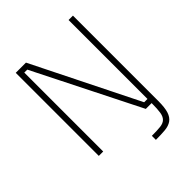

<svg xmlns="http://www.w3.org/2000/svg" viewBox="-240 -836 1144 1144"><g transform="rotate(-45 332.5 -263.5)"><path d="M400 173V139Q445 139 472 136Q499 133 513.5 119Q528 105 532.5 77.5Q537 50 537 0H488L154 -665H129V0H92V-700H178L509 -35H537V-700H574V19Q574 75 564 106Q554 137 532.5 152Q511 167 478 170Q445 173 400 173Z"/></g></svg>

Font: Storia Sans Thin
Style: Regular
Weight: 100
Designer: Accademia di Belle Arti di Urbino and others
Foundry: Accademia di Belle Arti di Urbino and others.
Version: Version 60.001;May 25, 2020;FontCreator 12.0.0.2522 64-bit